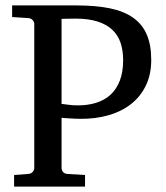

<svg xmlns="http://www.w3.org/2000/svg" viewBox="-20 -691 614 711"><path d="M436 -467.8Q436 -504.4 426.3 -533Q416.5 -561.5 395.3 -581.3Q374 -601.1 340.3 -611.6Q306.6 -622.1 258.8 -622.1Q252 -622.1 243.2 -621.8Q234.4 -621.6 226.6 -621.6Q217.8 -621.1 208 -621.1V-306.2Q209 -306.2 215.3 -305.4Q221.7 -304.7 230 -303.5Q238.3 -302.2 247.6 -301.5Q256.8 -300.8 264.2 -300.8Q303.7 -300.3 335.4 -310.1Q367.2 -319.8 389.4 -340.3Q411.6 -360.8 423.8 -392.6Q436 -424.3 436 -467.8ZM540 -469.2Q540 -414.1 519.5 -372.8Q499 -331.5 463.6 -304.4Q428.2 -277.3 380.6 -263.9Q333 -250.5 278.8 -251Q269 -251 257.6 -251.5Q246.1 -252 235.6 -252.7Q225.1 -253.4 217.5 -253.9Q210 -254.4 208 -254.9V-68.8Q208 -61.5 213.1 -54.7Q218.3 -47.9 229 -46.9L294.9 -43V0H32.2V-43L85 -46.9Q95.7 -47.9 101.3 -54.7Q106.9 -61.5 106.9 -68.8V-602.1Q106.9 -609.4 101.3 -616.2Q95.7 -623 85 -624L24.9 -627.9V-670.9H264.2Q335 -670.9 387 -660.2Q439 -649.4 472.9 -625.5Q506.8 -601.6 523.4 -563.2Q540 -524.9 540 -469.2Z"/></svg>

Font: Charis SIL CyrE
Style: Regular
Weight: 400
Foundry: SIL International
Version: Version 5.000